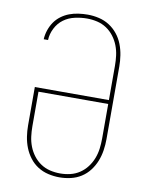

<svg xmlns="http://www.w3.org/2000/svg" viewBox="-85 -804 669 873"><g transform="rotate(10 250.0 -367.5)"><path d="M250 8Q224 8 198 2Q172 -4 150 -18Q128 -32 112 -53Q96 -74 86.5 -98Q77 -122 73 -148Q69 -174 69 -200V-377H411V-535Q411 -559 408 -582.5Q405 -606 396.5 -628Q388 -650 373.5 -669Q359 -688 339.5 -701Q320 -714 296.5 -719.5Q273 -725 249 -725Q221 -725 192.5 -718.5Q164 -712 141.5 -695.5Q119 -679 105.5 -652.5Q92 -626 91 -598H71Q72 -619 79 -640Q86 -661 98 -678.5Q110 -696 127.5 -709Q145 -722 165 -729.5Q185 -737 206.5 -740Q228 -743 249 -743Q275 -743 301 -737Q327 -731 349 -717Q371 -703 387.5 -682.5Q404 -662 413.5 -637.5Q423 -613 427 -587Q431 -561 431 -535V-200Q431 -174 427 -148Q423 -122 413.5 -98Q404 -74 388 -53Q372 -32 350 -18Q328 -4 302 2Q276 8 250 8ZM250 -10Q274 -10 297 -15.5Q320 -21 339.5 -34Q359 -47 373.5 -66Q388 -85 396.5 -107Q405 -129 408 -152.5Q411 -176 411 -200V-359H89V-200Q89 -176 92 -152.5Q95 -129 103.5 -107Q112 -85 126.5 -66Q141 -47 160.5 -34Q180 -21 203 -15.5Q226 -10 250 -10Z"/></g></svg>

Font: Iosevka Curly Slab Thin
Style: Regular
Weight: 100
Monospace: yes
Designer: Belleve Invis
Foundry: Belleve Invis
Version: Version 22.1.2; ttfautohint (v1.8.4)